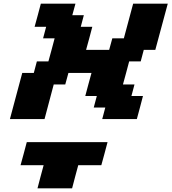

<svg xmlns="http://www.w3.org/2000/svg" viewBox="-20 -770 929 1040"><path d="M183.1 250H370.6Q376 229 387 187.3Q397.9 145.5 403.8 125H528.8Q534.7 104 545.9 62.5Q557.1 21 562.5 0H125Q119.6 21 108.4 62.5Q97.2 104 91.3 125H216.3Q210.4 145.5 199.5 187.3Q188.5 229 183.1 250ZM533.7 -125H721.2Q727.1 -145.5 738 -187.3Q749 -229 754.4 -250H691.9L708.5 -312.5H646Q651.9 -333.5 663.1 -375.2Q674.3 -417 679.7 -437.5H742.2L758.8 -500H821.3Q832.5 -541.5 855 -625Q877.4 -708.5 888.7 -750H701.2L650.9 -562.5H588.4L571.3 -500H446.3Q452.1 -520.5 463.4 -562.3Q474.6 -604 480 -625H417.5L434.1 -687.5H371.6L388.7 -750H201.2Q195.8 -729.5 184.6 -687.7Q173.3 -646 167.5 -625H230L213.4 -562.5H275.9Q270.5 -541.5 259.3 -500Q248 -458.5 242.2 -437.5H179.7L163.1 -375H100.6Q89.4 -333 67.1 -250Q44.9 -167 33.7 -125H221.2L271 -312.5H333.5L350.6 -375H475.6Q469.7 -354 458.5 -312.3Q447.3 -270.5 441.9 -250H504.4L487.8 -187.5H550.3Z"/></svg>

Font: Faithful 32x
Style: SemiboldOblique
Weight: 400
Foundry: Faithful Resource Pack
Version: Version 1.0; January 27, 2023